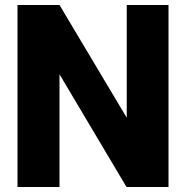

<svg xmlns="http://www.w3.org/2000/svg" viewBox="-20 -748 746 768"><path d="M218 -451V0H50V-728H218L487 -277V-728H654V0H486Z"/></svg>

Font: Freesentation 9 Black
Style: Regular
Weight: 900
Designer: glyphs from Roboto by Christian Robertson / Hangul glyphs from Noto Sans CJK(Source Han Sans) by Jang Soo-young and Kang
Foundry: PT&
Version: Version 2.001